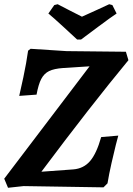

<svg xmlns="http://www.w3.org/2000/svg" viewBox="-24 -884 628 909"><path d="M88 -3 14 5 -4 -38 400 -570 275 -562Q232 -559 208.5 -547.5Q185 -536 171.5 -510.5Q158 -485 149 -436L67 -430Q72 -450 86.5 -518Q101 -586 109 -644L121 -653L291 -642L572 -639L584 -599Q404 -381 172 -71L323 -82Q372 -86 402.5 -121.5Q433 -157 455 -235L536 -242Q533 -232 524.5 -198.5Q516 -165 504 -112Q492 -59 485 -16L466 3ZM360 -697H341Q325 -712 275.5 -757.5Q226 -803 205 -820L233 -860L249 -864Q251 -863 303 -836L364 -805Q376 -810 439 -839L493 -864L508 -860L528 -820Q502 -803 441 -757.5Q380 -712 360 -697Z"/></svg>

Font: Alegreya
Style: Bold Italic
Weight: 700
Italic angle: -7°
Designer: Juan Pablo del Peral
Foundry: Huerta Tipografica
Version: Version 2.007; ttfautohint (v1.6)